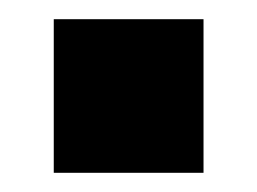

<svg xmlns="http://www.w3.org/2000/svg" viewBox="-20 -180 268 200"><path d="M36 0V-160H192V0Z"/></svg>

Font: Tektur Condensed
Style: Bold
Weight: 700
Width: 3
Designer: Adam Jagosz
Foundry: Adam Jagosz
Version: Version 1.005;gftools[0.9.30]